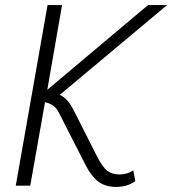

<svg xmlns="http://www.w3.org/2000/svg" viewBox="-20 -730 677 755"><path d="M42 0 167 -710H224L166 -377L562 -710H637L215 -357Q231 -350 244.5 -335Q258 -320 270 -296L361 -116Q384 -71 403 -57.5Q422 -44 450 -44Q481 -44 504 -60L512 -18Q496 -6 477 -0.5Q458 5 436 5Q396 5 368.5 -14.5Q341 -34 317 -80L212 -286Q204 -303 190.5 -313.5Q177 -324 157 -328L99 0Z"/></svg>

Font: Livvic Light
Style: Italic
Weight: 300
Italic angle: -10°
Designer: Jacques Le Bailly, Baron von Fonthausen
Version: Version 1.001; ttfautohint (v1.8.2)